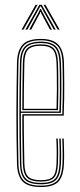

<svg xmlns="http://www.w3.org/2000/svg" viewBox="-20 -766 328 792"><path d="M149 5.5Q95.2 5.5 73.2 -17.6Q51.2 -40.8 50 -91.8Q48.8 -149.2 48.1 -201.9Q47.5 -254.5 47.6 -304.6Q47.8 -354.8 48.4 -404.9Q49 -455 50 -507.2Q51.2 -557.2 73 -581.4Q94.8 -605.5 148.8 -605.5Q196.8 -605.5 219.2 -583.2Q241.8 -561 243.8 -508.8Q244.2 -493.2 244.6 -470.8Q245 -448.2 245.1 -420Q245.2 -391.8 244.8 -358.8Q244.2 -325.8 242.8 -289.2H78.2Q78.2 -250.2 78.5 -218.2Q78.8 -186.2 79.4 -156.1Q80 -126 80.5 -93Q81.2 -53.5 95.6 -38.1Q110 -22.8 149 -22.8Q184.8 -22.8 198.1 -36.8Q211.5 -50.8 213.2 -93Q214 -110.5 213.9 -137.1Q213.8 -163.8 212.2 -194.5H218.2Q219.8 -164.2 219.9 -137.5Q220 -110.8 219.2 -93Q217.5 -48 202.2 -32.5Q187 -17 149 -17Q107 -17 91.1 -33.8Q75.2 -50.5 74.2 -92.8Q73.8 -122.5 73.1 -154.4Q72.5 -186.2 72.2 -221.2Q72 -256.2 72 -294.8H237Q238.2 -332.8 238.8 -365.4Q239.2 -398 239.1 -424.9Q239 -451.8 238.6 -472.9Q238.2 -494 237.5 -508.8Q235.5 -561.8 212.9 -580.8Q190.2 -599.8 148.8 -599.8Q97.2 -599.8 77.2 -577Q57.2 -554.2 56 -507Q55 -455.2 54.4 -404.2Q53.8 -353.2 53.8 -302.1Q53.8 -251 54.2 -198.8Q54.8 -146.5 56 -92Q57.2 -42.5 78 -21.4Q98.8 -0.2 149 -0.2Q195.5 -0.2 215.4 -20Q235.2 -39.8 237.8 -92Q238.2 -103.2 238.4 -119.5Q238.5 -135.8 238.1 -155.1Q237.8 -174.5 236.8 -194.5H242.8Q244 -167 244.4 -139.5Q244.8 -112 243.8 -91.8Q241.5 -38 220.4 -16.2Q199.2 5.5 149 5.5ZM149 -5.8Q100.8 -5.8 82 -25.6Q63.2 -45.5 62.2 -92Q61 -146.8 60.5 -199.5Q60 -252.2 60 -303.5Q60 -354.8 60.6 -405.5Q61.2 -456.2 62.2 -506.8Q63.2 -554 82.8 -574.1Q102.2 -594.2 148.8 -594.2Q191 -594.2 210.4 -575Q229.8 -555.8 231.5 -506.5Q232.2 -493.2 232.8 -463.8Q233.2 -434.2 233 -392.5Q232.8 -350.8 231 -300.5H66Q66 -237.8 66.5 -190.2Q67 -142.8 68 -92.5Q68.8 -47.8 86.5 -29.6Q104.2 -11.5 149 -11.5Q190.5 -11.5 207 -28.5Q223.5 -45.5 225.5 -92.5Q226.2 -110 226.1 -136.9Q226 -163.8 224.5 -194.5H230.5Q231.8 -168.5 232.1 -140.6Q232.5 -112.8 231.5 -92.5Q229.5 -42.5 211.4 -24.1Q193.2 -5.8 149 -5.8ZM66 -306H225Q226.8 -350.2 227 -390.6Q227.2 -431 226.8 -461.5Q226.2 -492 225.5 -506.2Q223.8 -552.8 206.1 -570.6Q188.5 -588.5 148.8 -588.5Q105.2 -588.5 87.2 -570Q69.2 -551.5 68.2 -506.5Q67.2 -463 66.6 -414.1Q66 -365.2 66 -306ZM72 -311.8Q72.2 -348.2 72.4 -379.4Q72.5 -410.5 73.1 -441Q73.8 -471.5 74.2 -506.2Q75.2 -548.8 91.6 -565.9Q108 -583 148.8 -583Q184.5 -583 201 -567Q217.5 -551 219.2 -506.2Q219.8 -493.5 220.2 -465.6Q220.8 -437.8 220.6 -398.5Q220.5 -359.2 219 -311.8ZM78.2 -317.2H213.2Q214.5 -360.2 214.6 -398.4Q214.8 -436.5 214.2 -464.8Q213.8 -493 213.2 -506.2Q211.5 -547.8 196.8 -562.5Q182 -577.2 148.8 -577.2Q110.5 -577.2 95.9 -561.4Q81.2 -545.5 80.5 -506.2Q80 -474.2 79.4 -445.5Q78.8 -416.8 78.5 -386Q78.2 -355.2 78.2 -317.2ZM69 -644 127 -746.2H135L77 -644ZM84.8 -644 142.5 -746.2H152L209.8 -644H201.8L154.2 -729L148.8 -739.5H146L140.2 -729L93 -644ZM100.5 -644 139.8 -716.2 145.5 -728.8H149L154.8 -716.2L194.2 -644H186L150.2 -711L148.5 -717H146.2L144.5 -711L108.8 -644ZM217.8 -644 159.5 -746.2H167.5L225.8 -644Z"/></svg>

Font: Big Shoulders Inline Display ExtraLight
Style: Regular
Weight: 250
Version: Version 2.002